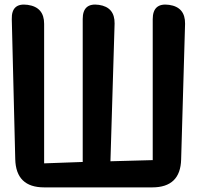

<svg xmlns="http://www.w3.org/2000/svg" viewBox="-20 -811 853 831"><path d="M171 0Q49 0 46 -122L31 -728Q29 -800 100 -790Q171 -780 171 -708V-104L338 -110V-729Q338 -800 408 -790Q477 -780 476 -709L458 -113L641 -118V-728Q641 -800 712 -790Q782 -780 781 -708L764 -121Q761 0 639 0Z"/></svg>

Font: MaokenZhuyuanTi
Style: Regular
Weight: 400
Designer: Fontworks Inc & LongZhuTi team: ZERO子、时光羊、荆南、频凡、刘鹏、Little White Dog、帆影Magmeta、奈白不弍、白日月球、ChaoTawei、雨三（排名不分先后）
Version: Version 1.000; 20230222